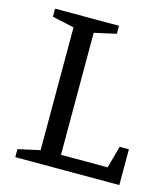

<svg xmlns="http://www.w3.org/2000/svg" viewBox="-95 -687 669 763"><g transform="rotate(15 239.0 -305.5)"><path d="M38 0V-33L128 -53V-558L38 -578V-611H301V-578L211 -558V-56H403L428 -147H466V0Z"/></g></svg>

Font: Manuale
Style: Regular
Weight: 400
Designer: Eduardo Tunni / Pablo Cosgaya
Foundry: Eduardo Tunni / Pablo Cosgaya
Version: Version 1.002